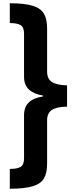

<svg xmlns="http://www.w3.org/2000/svg" viewBox="-20 -793 456 1174"><path d="M40 -773Q132 -773 181 -757.5Q230 -742 249 -708.5Q268 -675 268 -622V-357Q268 -310 297.5 -291.5Q327 -273 390 -271V-141Q327 -140 297.5 -121Q268 -102 268 -56V210Q268 263 249.5 296.5Q231 330 181.5 345.5Q132 361 40 361V240Q86 240 106.5 227Q127 214 127 175V-88Q127 -139 156.5 -167Q186 -195 242 -203V-209Q186 -218 156.5 -246Q127 -274 127 -324V-587Q127 -626 106.5 -639Q86 -652 40 -652Z"/></svg>

Font: Noto Sans Telugu SemiCondensed ExtraBold
Style: Regular
Weight: 800
Width: 4
Designer: Jelle Bosma - Monotype Design Team
Foundry: Monotype Imaging Inc.
Version: Version 2.005; ttfautohint (v1.8.4.7-5d5b)